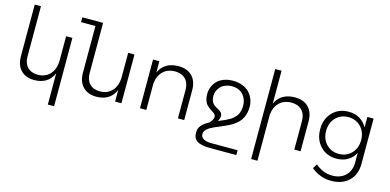

<svg xmlns="http://www.w3.org/2000/svg" viewBox="-84 -1268 4054 1994"><g transform="rotate(15 1943.0 -271.0)"><path d="M487.8 -523.9H555.2V210.9H487.8V-126Q435.5 0.5 285.2 2Q192.4 2 140.1 -52.2Q87.9 -106.4 87.9 -202.1V-756.8H154.8V-217.8Q154.8 -143.6 195.1 -102.3Q235.4 -61 307.1 -61Q391.6 -62.5 439.7 -118.4Q487.8 -174.3 487.8 -267.1Z M1154.8 -523.9H1222.7V0H1154.8V-125Q1102.1 0.5 952.6 2Q859.9 2 807.1 -52.5Q754.4 -106.9 754.4 -202.1V-705.1H599.6V-756.8H822.8V-217.8Q822.8 -143.6 862.8 -102.3Q902.8 -61 974.6 -61Q1058.6 -62.5 1106.7 -118.7Q1154.8 -174.8 1154.8 -267.1Z M1697.3 -525.9Q1791.5 -525.9 1844.5 -471.7Q1897.5 -417.5 1897.5 -321.8V0H1830.1V-306.2Q1830.1 -380.4 1789.1 -422.1Q1748 -463.9 1674.3 -463.9Q1594.2 -462.4 1545.7 -413.6Q1497.1 -364.7 1490.2 -282.2V0H1422.4V-523.9H1490.2V-401.9Q1544.4 -524.4 1697.3 -525.9Z M2117.7 91.8Q2117.7 127.4 2152.3 143.8Q2187 160.2 2235.8 159.2H2514.6V210.9H2231.9Q2140.1 210.9 2095 184.8Q2049.8 158.7 2049.8 91.8Q2049.8 45.9 2077.6 14.4Q2105.5 -17.1 2158.7 -44.9Q2210.9 -103.5 2185.1 -139.2Q2177.7 -148.9 2160.9 -159.7Q2144 -170.4 2127.7 -181.4Q2111.3 -192.4 2095 -209Q2078.6 -225.6 2068.4 -254.6Q2058.1 -283.7 2058.1 -323.2Q2057.6 -363.8 2072.3 -400.1Q2086.9 -436.5 2114.5 -464.8Q2142.1 -493.2 2186.5 -509.8Q2231 -526.4 2286.6 -525.9Q2342.8 -525.4 2387.7 -507.3Q2432.6 -489.3 2460.7 -458.7Q2488.8 -428.2 2503.7 -390.4Q2518.6 -352.5 2519 -311Q2519.5 -265.6 2508.3 -228.5Q2497.1 -191.4 2480 -165.8Q2462.9 -140.1 2434.3 -117.4Q2405.8 -94.7 2379.9 -80.6Q2354 -66.4 2316.9 -49.8Q2302.7 -43.9 2280.3 -34.4Q2257.8 -24.9 2245.6 -19.8Q2233.4 -14.6 2215.1 -6.3Q2196.8 2 2186.8 7.6Q2176.8 13.2 2163.8 21.2Q2150.9 29.3 2143.8 36.4Q2136.7 43.5 2129.9 52.5Q2123 61.5 2120.4 71.3Q2117.7 81.1 2117.7 91.8ZM2251 -162.1Q2265.6 -133.8 2238.8 -81.1Q2244.1 -83.5 2259.3 -90.1Q2274.4 -96.7 2282.7 -100.1Q2305.2 -109.9 2318.1 -116Q2331.1 -122.1 2351.6 -133.5Q2372.1 -145 2384.3 -155.3Q2396.5 -165.5 2410.9 -181.4Q2425.3 -197.3 2433.1 -214.6Q2440.9 -231.9 2446 -255.6Q2451.2 -279.3 2450.7 -306.2Q2450.2 -336.4 2440.4 -364Q2430.7 -391.6 2411.9 -415Q2393.1 -438.5 2361.3 -452.9Q2329.6 -467.3 2289.1 -467.8Q2250 -467.8 2218 -455.1Q2186 -442.4 2166.3 -421.6Q2146.5 -400.9 2135.7 -375.7Q2125 -350.6 2125 -324.2Q2125 -294.4 2132.6 -272.5Q2140.1 -250.5 2151.9 -238.8Q2163.6 -227.1 2178.5 -217.3Q2193.4 -207.5 2206.8 -201.4Q2220.2 -195.3 2232.7 -185.1Q2245.1 -174.8 2251 -162.1Z M2948.7 -525.9Q3043 -525.9 3095.9 -471.7Q3148.9 -417.5 3148.9 -321.8V0H3081.5V-306.2Q3081.5 -380.4 3040.5 -422.1Q2999.5 -463.9 2925.8 -463.9Q2845.7 -462.4 2797.1 -413.6Q2748.5 -364.7 2741.7 -282.2V210.9H2673.8V-756.8H2741.7V-401.9Q2795.9 -524.4 2948.7 -525.9Z M3726.6 -523.9H3793.5V-36.1Q3793.5 79.1 3722.4 147Q3651.4 214.8 3532.2 214.8Q3414.6 214.8 3318.4 136.2L3349.1 87.9Q3431.6 159.2 3530.3 159.2Q3619.6 159.2 3673.1 106.7Q3726.6 54.2 3726.6 -34.2V-138.2Q3698.7 -83 3647 -52.5Q3595.2 -22 3527.3 -22Q3420.9 -22 3353.5 -92.8Q3286.1 -163.6 3286.1 -274.9Q3286.1 -385.3 3353.3 -455.6Q3420.4 -525.9 3525.4 -525.9Q3593.3 -526.4 3645.5 -496.1Q3697.8 -465.8 3726.6 -410.2ZM3726.6 -272.9Q3726.6 -359.9 3673.6 -415.5Q3620.6 -471.2 3538.1 -471.2Q3455.6 -471.2 3402.8 -415.3Q3350.1 -359.4 3350.1 -272.9Q3350.1 -187.5 3403.1 -131.8Q3456.1 -76.2 3538.1 -76.2Q3620.1 -76.2 3673.3 -131.8Q3726.6 -187.5 3726.6 -272.9Z"/></g></svg>

Font: Montserrat arm Light
Style: Regular
Weight: 300
Designer: Julieta Ulanovsky
Foundry: Julieta Ulanovsky
Version: Version 6.000;PS 006.000;hotconv 1.0.88;makeotf.lib2.5.64775